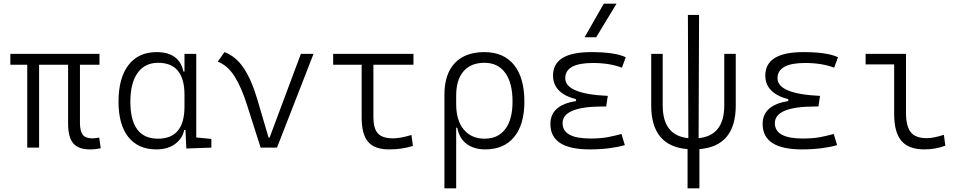

<svg xmlns="http://www.w3.org/2000/svg" viewBox="-20 -815 5313 1060"><path d="M476.1 9.8Q412.6 9.8 384.3 -23.9Q356 -57.6 356 -131.8V-457.5H195.8V0H130.4V-457.5H37.1V-517.6H529.3V-457.5H421.4V-136.7Q421.4 -91.8 436.5 -71.5Q451.7 -51.3 488.8 -51.3Q495.6 -51.3 504.9 -52.2Q514.2 -53.2 527.8 -55.2L536.1 3.4Q521 6.8 507.6 8.3Q494.1 9.8 476.1 9.8Z M842.3 9.8Q743.2 9.8 688.7 -58.3Q634.3 -126.5 634.3 -253.9Q634.3 -384.3 689.2 -455.8Q744.1 -527.3 844.7 -527.3Q909.7 -527.3 946.3 -498.8Q982.9 -470.2 992.2 -420.4H998.5V-517.6H1063.5V-56.2L1147 -47.9V0L1008.8 4.9L1003.9 -97.2H996.6Q988.8 -52.7 948.5 -21.5Q908.2 9.8 842.3 9.8ZM998.5 -226.1V-291.5Q998.5 -468.3 853 -468.3Q779.3 -468.3 739.5 -412.1Q699.7 -356 699.7 -253.9Q699.7 -49.3 852.1 -49.3Q998.5 -49.3 998.5 -226.1Z M1418.9 0 1345.2 -231Q1314 -331.1 1275.6 -392.3Q1237.3 -453.6 1182.1 -474.6L1219.2 -527.3Q1281.7 -504.4 1325.2 -439.5Q1368.7 -374.5 1399.9 -268.6L1462.9 -55.2H1468.3L1641.1 -517.6H1710.9L1509.3 0Z M2127.4 9.8Q2047.9 9.8 2012.2 -32Q1976.6 -73.7 1976.6 -166.5V-457.5H1819.3V-517.6H2262.7V-457.5H2041.5V-168.5Q2041.5 -106.9 2065.7 -79.1Q2089.8 -51.3 2150.4 -51.3Q2189.9 -51.3 2251.5 -69.8L2259.8 -9.3Q2225.6 1 2194.6 5.4Q2163.6 9.8 2127.4 9.8Z M2658.7 9.8Q2597.7 9.8 2556.9 -20Q2516.1 -49.8 2504.4 -109.9H2498.5V224.6H2433.6V-292Q2433.6 -405.8 2490.7 -466.6Q2547.9 -527.3 2654.3 -527.3Q2760.7 -527.3 2817.9 -456.5Q2875 -385.7 2875 -253.9Q2875 -127.4 2818.6 -58.8Q2762.2 9.8 2658.7 9.8ZM2498.5 -240.7Q2498.5 -149.4 2540.8 -99.4Q2583 -49.3 2655.3 -49.3Q2729.5 -49.3 2769.5 -102.3Q2809.6 -155.3 2809.6 -253.9Q2809.6 -357.4 2769.3 -412.8Q2729 -468.3 2654.3 -468.3Q2579.6 -468.3 2539.1 -421.4Q2498.5 -374.5 2498.5 -287.6Z M3235.4 9.8Q3018.6 9.8 3018.6 -130.4Q3018.6 -235.4 3160.2 -256.8V-267.1Q3033.2 -300.8 3033.2 -397.9Q3033.2 -527.3 3243.2 -527.3Q3376 -527.3 3434.6 -499L3413.6 -441.4Q3345.2 -467.3 3253.9 -467.3Q3100.6 -467.3 3100.6 -383.3Q3100.6 -296.4 3335.4 -285.6L3326.7 -227.1H3309.6Q3085.9 -227.1 3085.9 -135.3Q3085.9 -50.3 3239.3 -50.3Q3299.8 -50.3 3339.8 -58.6Q3379.9 -66.9 3411.1 -75.2L3429.7 -13.7Q3392.1 -2.9 3343 3.4Q3293.9 9.8 3235.4 9.8ZM3207.5 -609.4 3313.5 -794.9H3383.8L3271.5 -609.4Z M3775.9 224.6V8.3Q3575.2 -7.8 3575.2 -232.9V-517.6H3638.7V-232.9Q3638.7 -66.4 3780.3 -52.2L3777.8 -732.4H3839.4L3836.9 -52.2Q3978.5 -66.4 3978.5 -232.9V-517.6H4042V-232.9Q4042 -7.8 3841.3 8.3V224.6Z M4407.2 9.8Q4190.4 9.8 4190.4 -130.4Q4190.4 -235.4 4332 -256.8V-267.1Q4205.1 -300.8 4205.1 -397.9Q4205.1 -527.3 4415 -527.3Q4547.9 -527.3 4606.4 -499L4585.4 -441.4Q4517.1 -467.3 4425.8 -467.3Q4272.5 -467.3 4272.5 -383.3Q4272.5 -296.4 4507.3 -285.6L4498.5 -227.1H4481.4Q4257.8 -227.1 4257.8 -135.3Q4257.8 -50.3 4411.1 -50.3Q4471.7 -50.3 4511.7 -58.6Q4551.8 -66.9 4583 -75.2L4601.6 -13.7Q4564 -2.9 4514.9 3.4Q4465.8 9.8 4407.2 9.8Z M5083.5 9.8Q4996.6 9.8 4956.5 -37.4Q4916.5 -84.5 4916.5 -185.5V-459.5H4758.8V-517.6H4981.9V-190.4Q4981.9 -119.1 5007.8 -85.7Q5033.7 -52.2 5096.2 -52.2Q5133.8 -52.2 5190.9 -70.8L5199.2 -10.7Q5143.1 9.8 5083.5 9.8Z"/></svg>

Font: Cascadia Code NF Light
Style: Regular
Weight: 300
Monospace: yes
Designer: Aaron Bell
Foundry: Saja Typeworks
Version: Version 2404.023; ttfautohint (v1.8.4)